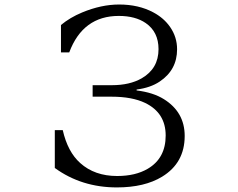

<svg xmlns="http://www.w3.org/2000/svg" viewBox="-20 -799 1040 838"><path d="M246.1 -570.3V-689.9Q285.6 -722.7 338.4 -744.6Q421.9 -779.3 500 -779.3Q585 -779.3 648.9 -745.1Q695.8 -720.2 723.1 -680.2Q752.9 -636.7 752.9 -584Q752.9 -493.7 676.8 -442.9Q636.7 -416 576.2 -408.2V-404.3Q648.4 -395.5 695.3 -366.2Q786.1 -309.6 786.1 -205.6Q786.1 -87.9 687.5 -27.8Q610.8 19 490.2 19Q335.9 19 219.2 -65.9V-231H253.9Q275.4 -136.2 330.1 -87.4Q393.1 -30.8 491.2 -30.8Q571.3 -30.8 625 -62.5Q703.1 -108.4 703.1 -207.5Q703.1 -306.2 613.8 -349.6Q556.6 -377 467.3 -377H384.3V-427.2H468.3Q545.9 -427.2 598.1 -457Q671.9 -499.5 671.9 -584.5Q671.9 -659.7 616.2 -698.2Q570.8 -729.5 498.5 -729.5Q341.8 -729.5 282.2 -570.3Z"/></svg>

Font: BIZ UDMincho
Style: Regular
Weight: 400
Monospace: yes
Designer: TypeBank Co., Ltd.
Foundry: Morisawa Inc.
Version: Version 1.06